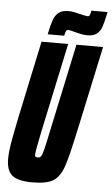

<svg xmlns="http://www.w3.org/2000/svg" viewBox="-59 -901 553 948"><g transform="rotate(5 217.5 -427.0)"><path d="M9 -97Q9 -130 16.5 -174.5Q24 -219 41 -302L123 -688H255L160 -242Q140 -146 140 -129Q140 -121 143.5 -119Q147 -117 155 -117Q165 -117 170.5 -124.5Q176 -132 183.5 -162.5Q191 -193 201 -242L296 -688H428L345 -301L340 -279Q311 -140 293 -87Q275 -34 242.5 -13Q210 8 138 8Q66 8 37.5 -16Q9 -40 9 -97ZM242 -850Q261 -850 276.5 -846Q292 -842 298 -841Q333 -833 338 -833Q346 -833 349 -839Q352 -845 355 -862H435Q425 -813 417 -789.5Q409 -766 392.5 -752.5Q376 -739 345 -739Q327 -739 311.5 -743Q296 -747 290 -748Q282 -750 269 -753.5Q256 -757 250 -757Q242 -757 238.5 -750.5Q235 -744 232 -727H150Q160 -775 168.5 -799Q177 -823 194 -836.5Q211 -850 242 -850Z"/></g></svg>

Font: Saira Ultra Condensed Black
Style: Italic
Weight: 900
Width: 1
Italic angle: -12°
Designer: Hector Gatti with collaboration of the Omnibus-Type team
Foundry: Omnibus-Type
Version: Version 1.001; ttfautohint (v1.8)